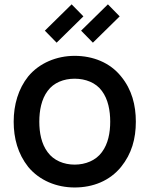

<svg xmlns="http://www.w3.org/2000/svg" viewBox="-20 -830 674 866"><path d="M235.4 -637.5 182.3 -691.7 303.1 -810.4 356.2 -756.2ZM399 -637.5 345.8 -691.7 466.7 -810.4 519.8 -756.2ZM316.7 15.6C400 15.6 475 -14.6 526 -77.1C574 -136.5 592.7 -204.2 592.7 -281.2C592.7 -355.2 575 -426 526 -485.4C476 -547.9 399 -578.1 316.7 -578.1C235.4 -578.1 157.3 -545.8 107.3 -485.4C62.5 -429.2 41.7 -357.3 41.7 -281.2C41.7 -206.3 60.4 -136.5 107.3 -77.1C158.3 -15.6 235.4 15.6 316.7 15.6ZM477.1 -281.2C477.1 -231.3 467.7 -181.2 439.6 -143.8C412.5 -106.3 365.6 -87.5 316.7 -87.5C267.7 -87.5 221.9 -106.3 194.8 -143.8C166.7 -181.2 157.3 -231.3 157.3 -281.2C157.3 -331.2 166.7 -382.3 194.8 -419.8C221.9 -457.3 267.7 -475 316.7 -475C365.6 -475 412.5 -457.3 439.6 -419.8C467.7 -382.3 477.1 -331.2 477.1 -281.2Z"/></svg>

Font: Manrope Semibold
Style: Regular
Weight: 600
Width: 4
Designer: Michael Sharanda
Foundry: Michael Sharanda
Version: Version 2.000;PS 002.000;hotconv 1.0.88;makeotf.lib2.5.64775